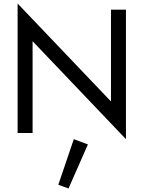

<svg xmlns="http://www.w3.org/2000/svg" viewBox="-20 -755 815 1090"><path d="M399 35 311 294 369 315 479 65ZM610 -700V-179L80 -735V0H165V-521L695 35V-700Z"/></svg>

Font: Glinicke Jost Regular
Style: Regular
Weight: 400
Version: Version 3.710